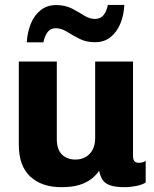

<svg xmlns="http://www.w3.org/2000/svg" viewBox="-20 -766 640 796"><path d="M234 10Q153 10 105.5 -34Q58 -78 58 -166V-511H215.5V-190Q215.5 -146 237 -125.2Q258.5 -104.5 293 -104.5Q316.5 -104.5 335 -115Q353.5 -125.5 364 -145.5Q374.5 -165.5 374.5 -192.5V-511H531.5V-119Q531.5 -103.5 538 -97.2Q544.5 -91 554.5 -91Q562 -91 569 -92.5Q576 -94 584 -99V-9.5Q571 -0.5 545.5 4.8Q520 10 496.5 10Q455.5 10 433.8 1.2Q412 -7.5 403.5 -23Q395 -38.5 391 -58Q378 -39 358.2 -23.8Q338.5 -8.5 308.5 0.8Q278.5 10 234 10ZM91 -590.5Q93.5 -633 108 -668.2Q122.5 -703.5 149 -724.2Q175.5 -745 213 -745Q250 -745 277.8 -730.8Q305.5 -716.5 328.2 -702Q351 -687.5 373.5 -687.5Q396.5 -687.5 409.2 -703.2Q422 -719 427 -745.5H495.5Q493.5 -703.5 479 -668.2Q464.5 -633 438.2 -612Q412 -591 374 -591Q337 -591 308.8 -605.5Q280.5 -620 257.5 -634.5Q234.5 -649 211.5 -649Q190 -649 177.8 -633.5Q165.5 -618 160 -590.5Z"/></svg>

Font: Chivo Mono Medium
Style: Regular
Weight: 500
Monospace: yes
Designer: Hector Gatti
Foundry: Omnibus-Type
Version: Version 1.008